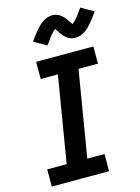

<svg xmlns="http://www.w3.org/2000/svg" viewBox="-142 -1055 824 1133"><g transform="rotate(-15 270.5 -488.5)"><path d="M29 0V-105H148L235 -630H130V-735H480V-630H361L274 -105H379V0ZM220 -811 143 -854Q155 -872 166 -886.5Q177 -901 187 -913Q197 -925 207.5 -935Q218 -945 231.5 -954.5Q245 -964 260.5 -970Q276 -976 292 -976Q301 -976 309.5 -974Q318 -972 327 -968Q336 -964 342 -959.5Q348 -955 355 -948.5Q362 -942 367.5 -935Q373 -928 377 -921.5Q381 -915 386 -907.5Q391 -900 395 -894Q411 -906 427 -925.5Q443 -945 464 -977L541 -933Q529 -916 518 -901Q507 -886 497 -874.5Q487 -863 477 -852.5Q467 -842 453 -832.5Q439 -823 424 -817.5Q409 -812 393 -812Q384 -812 375 -813.5Q366 -815 357 -819Q348 -823 342 -827.5Q336 -832 329 -839Q322 -846 316.5 -853Q311 -860 307 -866Q303 -872 297.5 -880.5Q292 -889 289 -893Q273 -882 257.5 -862Q242 -842 220 -811Z"/></g></svg>

Font: Iosevka SS18 Extrabold
Style: Italic
Weight: 800
Italic angle: -9°
Monospace: yes
Designer: Belleve Invis
Foundry: Belleve Invis
Version: Version 25.1.1; ttfautohint (v1.8.4)